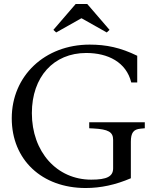

<svg xmlns="http://www.w3.org/2000/svg" viewBox="-20 -934 774 964"><path d="M262 -771 388 -842H390L516 -771L530 -784L418 -914H360L248 -784ZM430 -710C205 -710 39 -553 39 -340C39 -132 190 10 410 10C486 10 560 -6 637 -39V-222C637 -267 650 -285 686 -288L707 -290V-320H428V-290L449 -289C524 -285 548 -271 548 -232V-89C548 -48 517 -32 438 -32C265 -32 140 -172 140 -366C140 -548 249 -668 413 -668C522 -668 614 -622 639 -520H669V-654C585 -695 514 -710 430 -710Z"/></svg>

Font: Hedvig Letters Serif 24pt
Style: Regular
Weight: 400
Designer: Alexander Örn & Tor Weibull
Foundry: Kanon Foundry
Version: Version 1.000